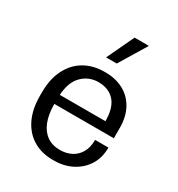

<svg xmlns="http://www.w3.org/2000/svg" viewBox="-180 -871 926 998"><g transform="rotate(30 283.0 -371.5)"><path d="M284 10Q218 10 167.5 -20Q117 -50 89 -107.5Q61 -165 61 -246V-265Q61 -347 90.5 -404.5Q120 -462 171.5 -491.5Q223 -521 289 -521H298Q357 -521 404 -496Q451 -471 477.5 -423Q504 -375 504 -309V-246H147Q147 -184 164 -141Q181 -98 213 -75.5Q245 -53 291 -53Q328 -53 358 -68Q388 -83 406 -113.5Q424 -144 424 -190H504Q504 -128 475.5 -83.5Q447 -39 399 -14.5Q351 10 292 10ZM148 -301H422Q422 -381 387 -420Q352 -459 290 -459Q233 -459 193 -419.5Q153 -380 148 -301ZM259 -590 336 -753H420V-750L323 -590Z"/></g></svg>

Font: Chivo Medium Light
Style: Regular
Weight: 300
Version: Version 2.002